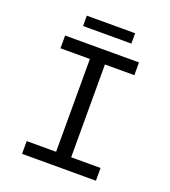

<svg xmlns="http://www.w3.org/2000/svg" viewBox="-143 -896 886 1001"><g transform="rotate(20 300.0 -396.0)"><path d="M95.1 0V-70.7H258.2V-585.6H95.1V-656.3H504.9V-585.6H341.8V-70.7H504.9V0ZM166 -735V-792.4H434V-735Z"/></g></svg>

Font: Source Code Pro ExtraLight
Style: Regular
Weight: 200
Monospace: yes
Designer: Paul D. Hunt, Teo Tuominen
Foundry: Adobe
Version: Version 1.026;hotconv 1.1.0;makeotfexe 2.6.0